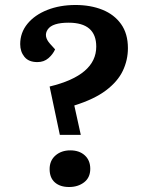

<svg xmlns="http://www.w3.org/2000/svg" viewBox="-20 -735 573 770"><path d="M179 -388Q366 -433 366 -548Q366 -644 255 -644Q190 -644 171.5 -617Q153 -590 181 -559L201 -537Q192 -517 174 -501.5Q156 -486 130 -486Q95 -486 78 -507Q61 -528 61 -558Q61 -604 90 -639.5Q119 -675 169.5 -695Q220 -715 283 -715Q343 -715 390.5 -696Q438 -677 465.5 -638.5Q493 -600 493 -542Q493 -494 472.5 -451Q452 -408 405 -372.5Q358 -337 278 -312L304 -194H220ZM179 -57Q179 -91 202.5 -111.5Q226 -132 262 -132Q298 -132 320 -112Q342 -92 342 -58Q342 -23 317.5 -4Q293 15 257 15Q221 15 200 -3.5Q179 -22 179 -57Z"/></svg>

Font: Literata 7pt SemiBold
Style: Italic
Weight: 600
Italic angle: -2°
Designer: Latin by Veronika Burian and Jose Scaglione. Greek by Irene Vlachou. Cyrillic by Vera Evstafieva
Foundry: TypeTogether
Version: Version 3.002